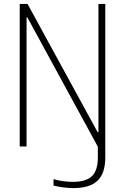

<svg xmlns="http://www.w3.org/2000/svg" viewBox="-20 -750 640 983"><path d="M356 213Q331 213 304 209.5Q277 206 254 200V167Q276 174 302 177.5Q328 181 353 181Q421 181 451 151.5Q481 122 481 56V-28L494 25L120 -661H116V0H81V-730H121L480 -73H484V-730H519V56Q519 137 479.5 175Q440 213 356 213Z"/></svg>

Font: M PLUS Code Latin Expanded ExtraLight
Style: Regular
Weight: 250
Width: 7
Designer: Coji Morishita
Foundry: UNDERFOREST DESIGN
Version: Version 1.002; ttfautohint (v1.8.3)